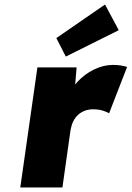

<svg xmlns="http://www.w3.org/2000/svg" viewBox="-20 -832 584 852"><path d="M70 0 146 -533H320L305 -358L270 -388Q290 -432 322.5 -467.5Q355 -503 397 -523.5Q439 -544 482 -544Q500 -544 515.5 -541.5Q531 -539 544 -535L464 -329Q454 -336 435 -341.5Q416 -347 393 -347Q373 -347 356 -340.5Q339 -334 326 -322Q313 -310 305 -293.5Q297 -277 293 -255L257 0ZM272 -581 230 -663 446 -812 507 -698Z"/></svg>

Font: Lexend ExtBd
Style: Italic
Weight: 800
Italic angle: -8.13011°
Designer: Bonnie Shaver-Troup, Thomas Jockin
Foundry: Lexend
Version: Version 1.007